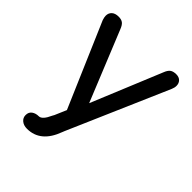

<svg xmlns="http://www.w3.org/2000/svg" viewBox="-192 -606 903 903"><g transform="rotate(45 259.5 -155.0)"><path d="M137 103Q159 103 180 56L185 47L210 -11L30 -429Q25 -444 25 -454Q25 -472 37 -483Q49 -494 72 -494Q90 -494 100.5 -486Q111 -478 119 -457L261 -108L405 -457Q413 -478 424 -486Q435 -494 455 -494Q473 -494 483.5 -483.5Q494 -473 494 -456Q494 -444 488 -430L272 67L268 77Q229 184 139 184Q117 184 103 172.5Q89 161 89 143Q89 123 103 113Q117 103 137 103Z"/></g></svg>

Font: SN Pro
Style: Regular
Weight: 400
Designer: Tobias Whetton
Foundry: Supernotes
Version: Version 1.003